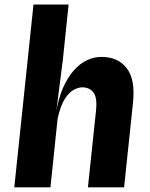

<svg xmlns="http://www.w3.org/2000/svg" viewBox="-20 -800 640 820"><path d="M41 0 123 -780.5H273L248.5 -545.5L221 -329L219.5 -320.5Q230 -380.5 249.2 -424.8Q268.5 -469 294.5 -498.5Q320.5 -528 350.8 -542.5Q381 -557 413 -557Q484 -557 521.2 -508.8Q558.5 -460.5 548 -361.5L510 0H355.5L390 -326.5Q396 -383.5 379 -405.2Q362 -427 331.5 -427Q315 -427 295 -416.5Q275 -406 256.5 -377Q238 -348 226 -293L195.5 0Z"/></svg>

Font: Spline Sans Mono
Style: Bold Italic
Weight: 700
Italic angle: -4°
Monospace: yes
Version: Version 1.004